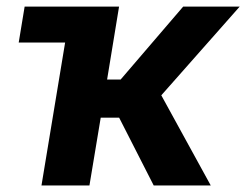

<svg xmlns="http://www.w3.org/2000/svg" viewBox="-20 -566 752 586"><path d="M37.1 -436.1 55.2 -545.9H250L231.9 -436.1ZM106.6 0 196.9 -545.9H343.4L306.9 -323.3H348.2L539.1 -545.9H711.6L472.3 -275.1L623.2 0H449.1L343.6 -206.9H287.4L253 0Z"/></svg>

Font: Inter Variable
Style: Italic
Weight: 400
Italic angle: -9.39999°
Designer: Rasmus Andersson
Foundry: rsms
Version: Version 4.001;git-9221beed3